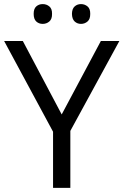

<svg xmlns="http://www.w3.org/2000/svg" viewBox="-20 -913 600 933"><path d="M321.8 0H237.8V-272.9L0 -713.9H90.8L279.8 -356.9L470.2 -713.9H560.1L321.8 -276.9ZM329.6 -845.7Q330.1 -870.6 342.8 -881.8Q355.5 -893.1 373.5 -893.1Q391.6 -893.1 405.3 -881.8Q418.9 -870.6 418.5 -845.7Q418.9 -820.3 405.3 -808.6Q391.6 -796.9 373.5 -796.9Q355.5 -796.9 342.8 -808.6Q330.1 -820.3 329.6 -845.7ZM143.6 -845.7Q143.6 -870.6 156.2 -881.8Q168.9 -893.1 187.5 -893.1Q206.1 -893.1 219.7 -881.8Q233.4 -870.6 232.9 -845.7Q233.4 -820.3 219.7 -808.6Q206.1 -796.9 187.5 -796.9Q168.9 -796.9 156.2 -808.6Q143.6 -820.3 143.6 -845.7Z"/></svg>

Font: OpenSans-Regular
Style: Regular
Weight: 400
Foundry: Ascender Corporation
Version: Version 1.10